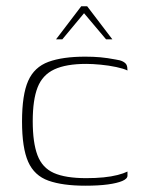

<svg xmlns="http://www.w3.org/2000/svg" viewBox="-20 -585 457 610"><path d="M251 5Q179 5 134 -11Q89 -27 69.5 -71Q50 -115 50 -199Q50 -284 69.5 -328Q89 -372 134 -388.5Q179 -405 251 -405Q277 -405 299 -403Q321 -401 347 -396Q362 -394 370.5 -389.5Q379 -385 382 -379Q385 -373 385 -361Q373 -367 349.5 -372Q326 -377 300 -379.5Q274 -382 254 -382Q190 -382 152.5 -364.5Q115 -347 99.5 -307.5Q84 -268 84 -200Q84 -132 99 -92Q114 -52 151 -35.5Q188 -19 254 -19Q284 -19 309 -21.5Q334 -24 353.5 -29Q373 -34 385 -40V-27Q385 -17 368.5 -10Q352 -3 322.5 1Q293 5 251 5ZM158 -460 238 -565H257L337 -460H317L247 -543L178 -460Z"/></svg>

Font: Genos Thin ExtraLight
Style: Regular
Weight: 250
Version: Version 1.010